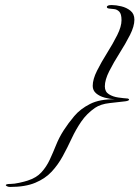

<svg xmlns="http://www.w3.org/2000/svg" viewBox="-20 -618 552 760"><path d="M20 122Q13 122 8 119.5Q3 117 3 115Q3 110 23 110Q36 110 56.5 105.5Q77 101 89 97Q124 86 144 64Q164 42 177 14Q190 -14 202 -44Q214 -74 232 -102Q250 -130 274 -158.5Q298 -187 336.5 -206.5Q375 -226 435 -225Q415 -226 394.5 -231.5Q374 -237 360.5 -248.5Q347 -260 347 -278Q347 -304 364 -338Q381 -372 404 -408.5Q427 -445 444 -479Q461 -513 461 -538Q461 -563 452 -572Q443 -581 431.5 -582Q420 -583 413 -584Q403 -585 403 -590Q403 -598 422 -598Q439 -598 460 -593Q481 -588 496.5 -575.5Q512 -563 512 -540Q512 -514 494.5 -479.5Q477 -445 453.5 -408Q430 -371 412.5 -336.5Q395 -302 395 -276Q395 -255 411 -245Q427 -235 448.5 -232Q470 -229 486 -228Q491 -226 491 -224Q491 -219 476 -217Q450 -214 414 -210Q378 -206 356 -191Q323 -168 301.5 -136.5Q280 -105 263.5 -69.5Q247 -34 228.5 0Q210 34 184.5 61.5Q159 89 119.5 105.5Q80 122 20 122Z"/></svg>

Font: Bonheur Royale
Style: Regular
Weight: 400
Designer: Robert E. Leuschke
Foundry: Robert E. Leuschke
Version: Version 1.010; ttfautohint (v1.8.3)